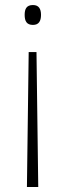

<svg xmlns="http://www.w3.org/2000/svg" viewBox="-20 -606 261 763"><path d="M143 -547C143 -571 134 -586 111 -586C85 -586 78 -570 78 -547C78 -522 86 -507 111 -507C134 -507 143 -522 143 -547ZM94 -399 87 137H132L125 -399Z"/></svg>

Font: Noto Sans Tamil UI SemiCondensed ExtraLight
Style: Regular
Weight: 200
Width: 4
Designer: Jelle Bosma - Monotype Design Team
Foundry: Monotype Imaging Inc.
Version: Version 2.004